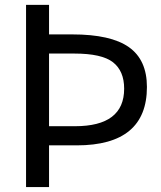

<svg xmlns="http://www.w3.org/2000/svg" viewBox="-20 -752 650 774"><path d="M177.7 -243.2H282.2Q480.5 -243.2 480.5 -394.5Q480.5 -465.8 435.5 -501Q390.6 -536.1 279.3 -536.1H177.7ZM177.7 -166V2H85V-732.4H177.7V-613.3H271.5Q426.8 -613.3 499.5 -562Q572.3 -510.7 572.3 -401.4Q572.3 -166 289.1 -166Z"/></svg>

Font: irohakakuC Regular
Style: Regular
Weight: 400
Designer: [Source Han Sans]
Ryoko NISHIZUKA Ë•øÂ°öÊ∂ºÂ≠ê (kana & ideographs); Paul D. Hunt (Latin, Greek & Cyrillic); Wenlong ZHAN
Version: Version 1.001.20160904